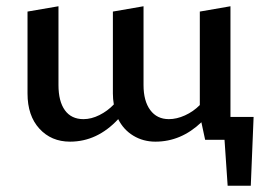

<svg xmlns="http://www.w3.org/2000/svg" viewBox="-20 -447 851 614"><path d="M791 -73 782 147H708L698 0H636L624 -56Q559 6 477 6Q438 6 406.5 -13Q375 -32 358 -66Q291 6 204 6Q144 6 106 -35.5Q68 -77 68 -148V-410L167 -427V-175Q167 -123 187.5 -94.5Q208 -66 247 -66Q272 -66 298 -79Q324 -92 344 -113Q341 -130 341 -148V-410L439 -427V-175Q439 -124 460.5 -95Q482 -66 520 -66Q545 -66 571.5 -78Q598 -90 619 -111V-410L717 -427V-73Z"/></svg>

Font: Ysabeau Infant Semibold
Style: Regular
Weight: 600
Designer: Christian Thalmann (Catharsis Fonts)
Version: Version 0.003